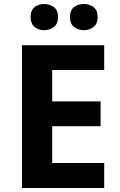

<svg xmlns="http://www.w3.org/2000/svg" viewBox="-20 -940 600 960"><path d="M501 0H90V-714H501V-590H241V-433H483V-309H241V-125H501ZM133 -854Q133 -889 153 -904.5Q173 -920 200.9 -920Q228.8 -920 249.4 -904.6Q270 -889.2 270 -854.4Q270 -821 249.4 -805Q228.8 -789 200.9 -789Q173 -789 153 -805.2Q133 -821.5 133 -854ZM330 -854Q330 -889 350.1 -904.5Q370.3 -920 398.6 -920Q427 -920 447.5 -904.6Q468 -889.2 468 -854.4Q468 -821 447.4 -805Q426.9 -789 399 -789Q370.5 -789 350.2 -805.2Q330 -821.5 330 -854Z"/></svg>

Font: Noto Sans Balinese
Style: Regular
Weight: 400
Designer: Aditya Bayu, David Williams
Foundry: David Williams
Version: Version 2.003